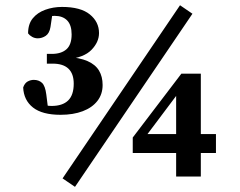

<svg xmlns="http://www.w3.org/2000/svg" viewBox="-20 -672 914 731"><path d="M485.4 -89.5V-148.4L670.5 -391.5H744.6V0H650.6V-335H671.8L527.3 -142.6L516.1 -161.6H802.2V-89.5ZM265.5 39.4 218.2 7.2 665.4 -652 712.7 -619.7ZM158.4 -466.8H177.2Q213.1 -466.8 232.9 -484.3Q252.7 -501.7 252.7 -541Q252.7 -576.7 235.7 -594.2Q218.7 -611.6 188.3 -611.6Q180.5 -611.6 168.5 -609.7Q156.5 -607.8 141.7 -603.6L180.8 -627.3L172.2 -569.2Q168.2 -545.1 154.1 -535.6Q140 -526.1 123.8 -526.1Q112.4 -526.1 102.5 -531.6Q92.7 -537.1 86.9 -544.9Q86.9 -580.5 104.8 -602.3Q122.6 -624.1 152.4 -634.8Q182.1 -645.6 216 -645.6Q286.9 -645.6 322 -617.1Q357 -588.7 357 -546.1Q357 -511.8 328.2 -482.1Q299.4 -452.5 235.6 -446L233.7 -455.5Q283.6 -452.6 313.5 -439.3Q343.3 -426.1 357 -403.2Q370.7 -380.3 370.7 -348.5Q370.7 -313.2 350.8 -287.7Q330.9 -262.2 295 -248.6Q259.1 -234.9 210.6 -234.9Q141 -234.9 105.7 -262.6Q70.4 -290.4 68.2 -339Q73.9 -355.4 85.2 -361.7Q96.5 -367.9 108.7 -367.9Q127.7 -367.9 139.9 -356.6Q152.1 -345.3 156.3 -312.2L164 -250.9L132.9 -277.9Q145.3 -273.6 154.5 -271.1Q163.7 -268.6 176 -268.6Q217.8 -268.6 239.3 -289.3Q260.7 -310 260.7 -353.6Q260.7 -391.3 240.6 -410.5Q220.4 -429.7 180.7 -429.7H158.4Z"/></svg>

Font: Adobe Variable Font Prototype
Style: Regular
Weight: 389
Designer: Frank Grießhammer
Foundry: Adobe
Version: Version 1.004;hotconv 1.0.113;makeotfexe 2.5.65598